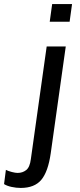

<svg xmlns="http://www.w3.org/2000/svg" viewBox="-116 -740 396 946"><path d="M227 -633H129L141 -720H239ZM134 15Q121 106 87.5 146Q54 186 -14 186Q-36 186 -59 181Q-82 176 -96 167L-87 97Q-75 103 -57.5 107.5Q-40 112 -29 112Q-5 112 13 98Q31 84 36 44L114 -511H208Z"/></svg>

Font: Chivo
Style: Italic
Weight: 400
Italic angle: -8.05°
Designer: Hector Gatti
Foundry: Omnibus-Type
Version: Version 1.007